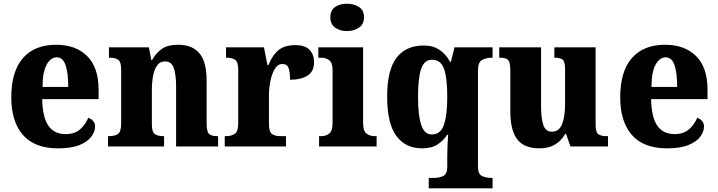

<svg xmlns="http://www.w3.org/2000/svg" viewBox="-20 -792 3881 1038"><path d="M294 10Q167 10 104 -62.5Q41 -135 41 -265Q41 -406 104 -478Q167 -550 283 -550Q390 -550 451.5 -488.5Q513 -427 513 -308V-256H208Q210 -158 241.5 -112.5Q273 -67 335 -67Q383 -67 412.5 -92.5Q442 -118 457 -155Q473 -150 483.5 -138Q494 -126 494 -108Q494 -81 474 -53.5Q454 -26 410 -8Q366 10 294 10ZM349 -322Q349 -398 334.5 -440Q320 -482 287 -482Q253 -482 231.5 -441Q210 -400 210 -322Z M564 0V-56H569Q601 -56 618 -68Q635 -80 635 -124V-416Q635 -457 619.5 -468.5Q604 -480 573 -480H569V-536H785L798 -467H802Q822 -504 854 -527Q886 -550 944 -550Q1019 -550 1058 -504Q1097 -458 1097 -357V-126Q1097 -80 1110 -68Q1123 -56 1155 -56H1159V0H932V-325Q932 -389 919.5 -424.5Q907 -460 872 -460Q845 -460 829.5 -438.5Q814 -417 807.5 -381.5Q801 -346 801 -306V-121Q801 -79 816.5 -67.5Q832 -56 863 -56H867V0Z M1195 0V-56H1199Q1231 -56 1249.5 -68.5Q1268 -81 1268 -128V-412Q1268 -456 1252 -468Q1236 -480 1206 -480H1202V-536H1407L1426 -440H1431Q1454 -496 1487 -522Q1520 -548 1576 -548Q1630 -548 1654 -522Q1678 -496 1678 -456Q1678 -406 1643 -383.5Q1608 -361 1548 -361Q1548 -403 1540 -424.5Q1532 -446 1506 -446Q1482 -446 1466 -420Q1450 -394 1442 -355Q1434 -316 1434 -276V-123Q1434 -79 1450.5 -67.5Q1467 -56 1494 -56H1526V0Z M1856 -624Q1818 -624 1792 -642.5Q1766 -661 1766 -698Q1766 -737 1792 -754.5Q1818 -772 1856 -772Q1893 -772 1920.5 -754.5Q1948 -737 1948 -698Q1948 -661 1920.5 -642.5Q1893 -624 1856 -624ZM1705 0V-56H1716Q1744 -56 1761 -71Q1778 -86 1778 -128V-413Q1778 -452 1760.5 -466Q1743 -480 1717 -480H1701V-536H1943V-127Q1943 -85 1960.5 -70.5Q1978 -56 2006 -56H2016V0Z M2298 226V170H2323Q2353 170 2375.5 160Q2398 150 2398 110V51Q2398 24 2399.5 -8.5Q2401 -41 2403 -63H2397Q2378 -32 2345.5 -11Q2313 10 2262 10Q2172 10 2122.5 -57.5Q2073 -125 2073 -269Q2073 -413 2123.5 -479.5Q2174 -546 2272 -546Q2321 -546 2356 -522.5Q2391 -499 2413 -458H2418L2437 -536H2643V-480H2639Q2609 -480 2586.5 -468Q2564 -456 2564 -410V109Q2564 149 2586 159.5Q2608 170 2639 170H2643V226ZM2315 -65Q2362 -65 2380 -117.5Q2398 -170 2398 -267Q2398 -371 2380.5 -420Q2363 -469 2315 -469Q2274 -469 2257 -420Q2240 -371 2240 -268Q2240 -170 2257 -117.5Q2274 -65 2315 -65Z M2897 10Q2813 10 2776 -39Q2739 -88 2739 -188V-409Q2739 -452 2728.5 -466Q2718 -480 2683 -480H2679V-536H2905V-222Q2905 -155 2917 -117.5Q2929 -80 2964 -80Q3002 -80 3018.5 -120.5Q3035 -161 3035 -230V-418Q3035 -461 3020.5 -470.5Q3006 -480 2980 -480H2977V-536H3200V-118Q3200 -75 3216 -65.5Q3232 -56 3257 -56H3267V0H3064L3040 -69H3036Q2992 10 2897 10Z M3586 10Q3459 10 3396 -62.5Q3333 -135 3333 -265Q3333 -406 3396 -478Q3459 -550 3575 -550Q3682 -550 3743.5 -488.5Q3805 -427 3805 -308V-256H3500Q3502 -158 3533.5 -112.5Q3565 -67 3627 -67Q3675 -67 3704.5 -92.5Q3734 -118 3749 -155Q3765 -150 3775.5 -138Q3786 -126 3786 -108Q3786 -81 3766 -53.5Q3746 -26 3702 -8Q3658 10 3586 10ZM3641 -322Q3641 -398 3626.5 -440Q3612 -482 3579 -482Q3545 -482 3523.5 -441Q3502 -400 3502 -322Z"/></svg>

Font: Noto Serif Myanmar SemiCondensed ExtraBold
Style: Regular
Weight: 800
Width: 4
Designer: Ben Mitchell and the Monotype Design Team
Foundry: Monotype Imaging Inc.
Version: Version 2.106; ttfautohint (v1.8.4.7-5d5b)